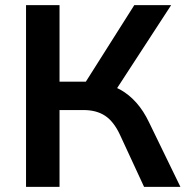

<svg xmlns="http://www.w3.org/2000/svg" viewBox="-20 -725 727 745"><path d="M81 0V-705H211V-408H326L301 -389L501 -705H644L422 -364L369 -403Q413 -396 447 -377Q481 -358 509 -326.5Q537 -295 558 -251L680 0H539L445 -203Q421 -254 387.5 -276Q354 -298 304 -298H211V0Z"/></svg>

Font: Nunito Sans 11pt
Style: Bold
Weight: 700
Version: Version 3.101;gftools[0.9.27]